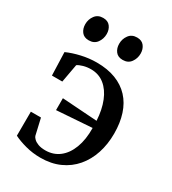

<svg xmlns="http://www.w3.org/2000/svg" viewBox="-188 -866 876 978"><g transform="rotate(30 250.0 -377.5)"><path d="M205.5 11.5Q160 11.5 118 0.2Q76 -11 46.5 -26L47 -167.5H106.5L128.5 -72Q130.5 -65 139.8 -55.8Q149 -46.5 166.2 -40Q183.5 -33.5 208.5 -33.5Q255.5 -33.5 290 -60Q324.5 -86.5 343.2 -135.8Q362 -185 361 -253L154 -238.5V-308.5L360 -294.5Q356.5 -358 337.2 -406Q318 -454 284.5 -481Q251 -508 205 -508Q181.5 -508 160.5 -502Q139.5 -496 128.5 -488L109 -380.5H48L43.5 -516Q79 -532 123.8 -542.2Q168.5 -552.5 213.5 -552.5Q277 -552.5 325 -534Q373 -515.5 405.5 -480.5Q438 -445.5 454.2 -395.5Q470.5 -345.5 470.5 -282.5Q470.5 -220 453 -166.5Q435.5 -113 401.5 -73Q367.5 -33 318.2 -10.8Q269 11.5 205.5 11.5ZM119.5 -629.5Q92 -629.5 78 -647.8Q64 -666 64 -692.5Q64 -721 80.5 -743.2Q97 -765.5 127.5 -765.5H128.5Q156 -765.5 170 -747.2Q184 -729 184 -703Q184 -674.5 167.8 -652Q151.5 -629.5 120.5 -629.5ZM319 -629.5Q291.5 -629.5 277.5 -647.8Q263.5 -666 263.5 -692.5Q263.5 -721 280 -743.2Q296.5 -765.5 327 -765.5H328Q355.5 -765.5 369.5 -747.2Q383.5 -729 383.5 -703Q383.5 -674.5 367.2 -652Q351 -629.5 320 -629.5Z"/></g></svg>

Font: Merriweather 60pt
Style: Regular
Weight: 400
Version: Version 2.100